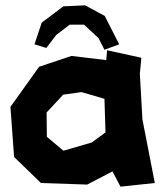

<svg xmlns="http://www.w3.org/2000/svg" viewBox="-20 -692 605 726"><path d="M155.3 -510.7 192.4 -559.6 243.2 -598.6H297.9L352.5 -547.9L375 -503.9L430.7 -524.4L376 -631.8L301.8 -671.9L219.7 -668L137.7 -606.4L110.4 -524.4ZM381.8 -464.8 250 -480.5 127.9 -439.5 19.5 -288.1 33.2 -98.6 134.8 0 309.6 5.9 405.3 -43.9 435.5 13.7 565.4 0 518.6 -240.2 508.8 -413.1 514.6 -473.6 384.8 -502ZM218.8 -334 288.1 -343.8 375 -318.4 378.9 -191.4 327.1 -153.3 219.7 -122.1 157.2 -174.8 156.2 -266.6Z"/></svg>

Font: MaokenAssortedSans-TC
Style: Regular
Weight: 500
Version: Version 0.83